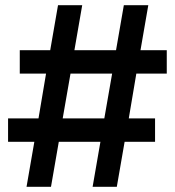

<svg xmlns="http://www.w3.org/2000/svg" viewBox="-20 -718 672 738"><path d="M336 0 366 -173H206L176 0H82L112 -173H11V-263H128L157 -435H56V-525H173L203 -698H296L266 -525H426L456 -698H550L520 -525H621V-435H504L475 -263H576V-173H459L429 0ZM221 -263H381L411 -435H251Z"/></svg>

Font: IBM Plex Sans
Style: Regular
Weight: 400
Designer: Mike Abbink, Paul van der Laan, Pieter van Rosmalen
Foundry: Bold Monday
Version: Version 3.201